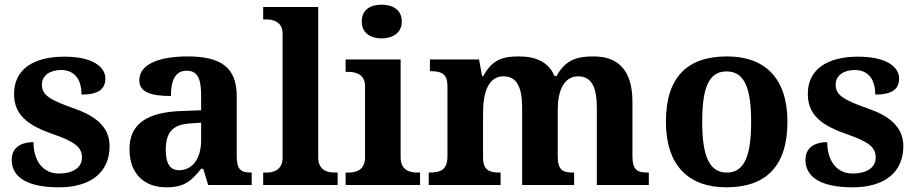

<svg xmlns="http://www.w3.org/2000/svg" viewBox="-20 -790 3918 820"><path d="M231 10C369 10 448 -55 448 -166C448 -250 385 -296 296 -327C187 -365 159 -386 159 -429C159 -470 197 -491 240 -491C298 -491 328 -452 328 -386C401 -386 430 -410 430 -455C430 -501 381 -548 255 -548C126 -548 40 -496 40 -389C40 -299 99 -254 207 -217C301 -184 330 -161 330 -117C330 -80 300 -49 231 -49C166 -49 123 -100 123 -183C88 -183 30 -172 30 -107C30 -40 86 10 231 10Z M690 10C766 10 795 -15 839 -69H848L869 0H1055V-53H1051C1006 -53 991 -69 991 -124V-379C991 -504 921 -549 781 -549C668 -549 575 -520 575 -447C575 -398 621 -380 710 -380C710 -442 726 -488 777 -488C832 -488 839 -441 839 -374V-319L757 -316C607 -311 533 -261 533 -153C533 -42 602 10 690 10ZM745 -63C706 -63 688 -92 688 -149C688 -221 714 -259 794 -263L839 -266V-191C839 -113 802 -63 745 -63Z M1104 0H1422V-53H1410C1381 -53 1339 -61 1339 -118V-760H1104V-707H1116C1144 -707 1187 -699 1187 -646V-118C1187 -61 1145 -53 1116 -53H1104Z M1610 -626C1656 -626 1696 -649 1696 -698C1696 -749 1656 -770 1610 -770C1562 -770 1525 -749 1525 -698C1525 -649 1562 -626 1610 -626ZM1456 0H1774V-53H1762C1733 -53 1691 -61 1691 -118V-536H1456V-483H1468C1496 -483 1539 -475 1539 -422V-118C1539 -61 1497 -53 1468 -53H1456Z M1811 0H2118V-53H2115C2071 -53 2043 -62 2043 -118V-309C2043 -391 2064 -464 2130 -464C2189 -464 2210 -415 2210 -329V0H2432V-53H2429C2384 -53 2362 -62 2362 -124V-321C2362 -398 2386 -464 2449 -464C2508 -464 2529 -415 2529 -329V0H2751V-53H2748C2703 -53 2681 -62 2681 -124V-356C2681 -491 2619 -549 2516 -549C2453 -549 2397 -540 2357 -465H2348C2324 -524 2270 -549 2197 -549C2134 -549 2084 -540 2044 -465H2039L2026 -536H1816V-486H1819C1863 -486 1891 -477 1891 -421V-122C1891 -62 1858 -53 1813 -53H1811Z M3082 10C3253 10 3343 -82 3343 -270C3343 -458 3245 -549 3085 -549C2913 -549 2824 -458 2824 -270C2824 -82 2922 10 3082 10ZM3084 -53C3007 -53 2979 -128 2979 -270C2979 -413 3006 -485 3083 -485C3160 -485 3188 -413 3188 -270C3188 -128 3161 -53 3084 -53Z M3621 10C3759 10 3838 -55 3838 -166C3838 -250 3775 -296 3686 -327C3577 -365 3549 -386 3549 -429C3549 -470 3587 -491 3630 -491C3688 -491 3718 -452 3718 -386C3791 -386 3820 -410 3820 -455C3820 -501 3771 -548 3645 -548C3516 -548 3430 -496 3430 -389C3430 -299 3489 -254 3597 -217C3691 -184 3720 -161 3720 -117C3720 -80 3690 -49 3621 -49C3556 -49 3513 -100 3513 -183C3478 -183 3420 -172 3420 -107C3420 -40 3476 10 3621 10Z"/></svg>

Font: Noto Serif Test
Style: Bold
Weight: 700
Version: Version 1.000